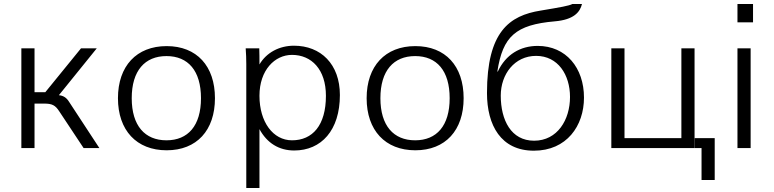

<svg xmlns="http://www.w3.org/2000/svg" viewBox="-20 -742 3879 962"><path d="M201 -223C241 -223 257 -215 277 -184L399 0H478L326 -232C313 -253 297 -263 275 -265L465 -500H386L207 -280H153V-500H87V0H153V-223Z M571 -250C571 -89 664 11 815 11C966 11 1057 -89 1057 -250C1057 -411 966 -511 815 -511C664 -511 571 -411 571 -250ZM640 -250C640 -388 706 -461 814 -461C923 -461 987 -387 987 -250C987 -112 922 -39 814 -39C706 -39 640 -112 640 -250Z M1280 -262C1280 -391 1357 -467 1443 -467C1541 -467 1613 -394 1613 -262C1613 -114 1546 -39 1443 -39C1348 -39 1280 -131 1280 -262ZM1280 -95C1318 -25 1378 12 1454 12C1590 12 1683 -89 1683 -266C1683 -421 1587 -513 1453 -513C1380 -513 1315 -479 1280 -419V-421C1280 -437 1280 -487 1279 -500H1211C1213 -474 1214 -447 1214 -421V200H1280Z M1817 -250C1817 -89 1910 11 2061 11C2212 11 2303 -89 2303 -250C2303 -411 2212 -511 2061 -511C1910 -511 1817 -411 1817 -250ZM1886 -250C1886 -388 1952 -461 2060 -461C2169 -461 2233 -387 2233 -250C2233 -112 2168 -39 2060 -39C1952 -39 1886 -112 1886 -250Z M2489 -263C2489 -370 2558 -462 2666 -462C2776 -462 2836 -367 2836 -256C2836 -142 2773 -37 2656 -37C2541 -37 2489 -140 2489 -263ZM2420 -276C2420 -114 2490 13 2655 13C2819 13 2906 -111 2906 -253C2906 -402 2816 -512 2674 -512C2587 -512 2514 -469 2474 -383L2472 -384C2499 -560 2564 -618 2759 -635C2855 -643 2886 -681 2896 -722H2848C2831 -713 2791 -706 2689 -689C2532 -664 2420 -583 2420 -276Z M3460 -500H3394V-50H3109V-500H3043V0H3460ZM3461 -50V0H3495V160H3561V-50Z M3741 0V-500H3675V0ZM3675 -630H3753V-722H3675Z"/></svg>

Font: Perun Light
Style: Regular
Weight: 300
Foundry: Copyright (c) Stefan Peev, Context Ltd, 2016
Version: Version 1.089